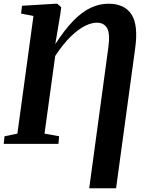

<svg xmlns="http://www.w3.org/2000/svg" viewBox="-26 -774 790 1033"><path d="M454 239 557 -519.5Q567 -592 550.5 -622Q534 -652 495 -652Q467 -652 432 -635Q397 -618 356.2 -579Q315.5 -540 271 -473L213.5 -55L292 -41L288.5 0H-6L-1.5 -41L67.5 -55L154 -688L87.5 -701L92.5 -743L273 -754H282L303.5 -735L298 -695L271.5 -536.5Q322 -614.5 368.5 -662.2Q415 -710 461.8 -732Q508.5 -754 557.5 -754Q643.5 -754 681.2 -696.8Q719 -639.5 701 -512L598.5 239Z"/></svg>

Font: Merriweather 48pt
Style: Bold Italic
Weight: 700
Italic angle: -7.8°
Version: Version 2.101